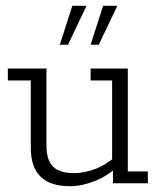

<svg xmlns="http://www.w3.org/2000/svg" viewBox="-20 -631 557 661"><path d="M220 10Q154 10 120 -22.5Q86 -55 86 -123V-354H7V-395H140V-128Q140 -80 162.5 -57.5Q185 -35 234 -35Q269 -35 306 -48.5Q343 -62 386 -98L366 -72V-354H292V-395H420V-41H489V0H369V-55L387 -59Q350 -25 306 -7.5Q262 10 220 10ZM186 -477 229 -611H278L214 -477ZM292 -477 335 -611H384L320 -477Z"/></svg>

Font: Rokkitt SemiBold Light
Style: Regular
Weight: 300
Version: Version 3.103